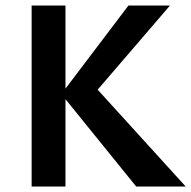

<svg xmlns="http://www.w3.org/2000/svg" viewBox="-20 -678 695 698"><path d="M475 0 203 -336 447 -658H598L305 -317L315 -374L655 0ZM95 0V-658H218V0Z"/></svg>

Font: Ysabeau
Style: Bold
Weight: 700
Designer: Christian Thalmann (Catharsis Fonts)
Version: Version 2.000;gftools[0.9.27.dev2+g8671c4b]